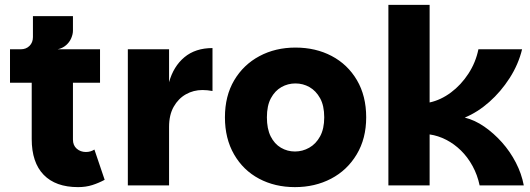

<svg xmlns="http://www.w3.org/2000/svg" viewBox="-20 -760 2172 787"><path d="M300 7Q208 7 159 -43.5Q110 -94 110 -190V-421H21V-558H390V-421H279V-188Q279 -164 294.5 -150.5Q310 -137 332 -137Q342 -137 350.5 -139.5Q359 -142 367 -147L409 -23Q385 -10 358.5 -1.5Q332 7 300 7ZM65 -513V-558Q87 -558 101 -572Q115 -586 115 -608V-694H279V-634Q279 -620 272 -603.5Q265 -587 250.5 -574.5Q236 -562 216 -558Z M504 0V-558H673V0ZM647 -240 673 -423Q691 -488 736 -525.5Q781 -563 851 -563V-387Q840 -389 830 -390Q820 -391 810 -391Q773 -391 742 -373.5Q711 -356 692 -322.5Q673 -289 673 -240Z M1189 7Q1107 7 1042 -27.5Q977 -62 939.5 -127Q902 -192 902 -279Q902 -367 940 -431Q978 -495 1043.5 -530Q1109 -565 1191 -565Q1274 -565 1339.5 -530.5Q1405 -496 1443 -431.5Q1481 -367 1481 -279Q1481 -192 1442 -127Q1403 -62 1337 -27.5Q1271 7 1189 7ZM1189 -139Q1220 -139 1247.5 -154.5Q1275 -170 1292 -201Q1309 -232 1309 -279Q1309 -327 1292 -357.5Q1275 -388 1248.5 -403Q1222 -418 1191 -418Q1160 -418 1133.5 -403Q1107 -388 1090.5 -357.5Q1074 -327 1074 -279Q1074 -232 1089.5 -201Q1105 -170 1131.5 -154.5Q1158 -139 1189 -139Z M1572 0V-740H1741V-340Q1787 -350 1828.5 -381Q1870 -412 1900 -458Q1930 -504 1941 -558H2120Q2105 -496 2069 -440Q2033 -384 1985.5 -342Q1938 -300 1885 -278Q1926 -268 1965 -241Q2004 -214 2037.5 -176.5Q2071 -139 2094.5 -93.5Q2118 -48 2127 0H1946Q1937 -43 1917 -79.5Q1897 -116 1869.5 -143Q1842 -170 1809 -187Q1776 -204 1741 -209V0Z"/></svg>

Font: Parkinsans Light
Style: Bold
Weight: 700
Version: Version 1.000